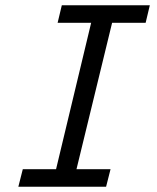

<svg xmlns="http://www.w3.org/2000/svg" viewBox="-20 -713 600 733"><path d="M50 0 67 -67H194L328 -626H200L216 -693H552L536 -626H408L272 -67H402L385 0Z"/></svg>

Font: Ubuntu Sans Mono
Style: Italic
Weight: 400
Italic angle: -13.5°
Monospace: yes
Designer: Dalton Maag Ltd
Foundry: Dalton Maag Ltd
Version: Version 1.006